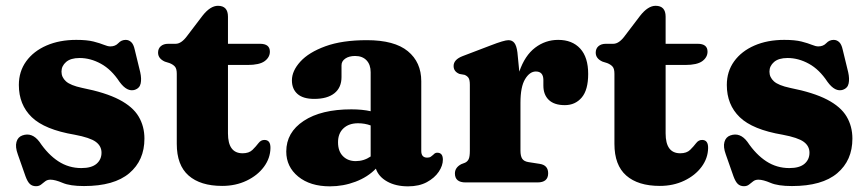

<svg xmlns="http://www.w3.org/2000/svg" viewBox="-20 -629 2992 662"><path d="M254.5 -429Q223.5 -429 207.8 -415.2Q192 -401.5 192 -382Q192 -362.5 207.5 -348.5Q223 -334.5 263 -326Q344 -310 391 -285.5Q438 -261 458 -227.2Q478 -193.5 478 -151Q478 -76 425.8 -31.8Q373.5 12.5 269.5 12.5Q221.5 12.5 195.8 1.5Q170 -9.5 154 -9.5Q143 -9.5 135.8 -3.8Q128.5 2 121.5 7.5Q114.5 13 104 13Q91.5 13 83.2 5.5Q75 -2 68 -21L41.5 -96.5Q32 -122.5 36.8 -139.5Q41.5 -156.5 57 -162Q90.5 -174 116 -140Q145.5 -96 181.2 -72.8Q217 -49.5 260.5 -49.5Q295.5 -49.5 312.8 -64.2Q330 -79 330 -102.5Q330 -125.5 310.2 -140Q290.5 -154.5 237.5 -164.5Q134 -182 89.5 -225Q45 -268 45 -336Q45 -382.5 70.2 -417.5Q95.5 -452.5 140.2 -472Q185 -491.5 243 -491.5Q280 -491.5 302.5 -485.8Q325 -480 338.2 -474.5Q351.5 -469 360.5 -469Q377.5 -469 388 -480.2Q398.5 -491.5 413.5 -491.5Q424 -491.5 432.2 -484Q440.5 -476.5 444.5 -458L463.5 -380Q468.5 -357.5 465 -341.2Q461.5 -325 445.5 -319.5Q418.5 -310.5 392 -347Q364 -389.5 328 -409.2Q292 -429 254.5 -429Z M564.5 -411.5 548.5 -416.5Q525 -427 525 -447.5Q525 -461.5 534.5 -469.8Q544 -478 560 -478H585.5Q605.5 -478 625.5 -505.5L678 -574.5Q705 -609 731.5 -609Q766 -609 766 -571.5V-478H876.5Q910.5 -478 910.5 -451Q910.5 -431.5 892.5 -418.2Q874.5 -405 833.5 -405H766V-169Q766 -100.5 816.5 -100.5Q838.5 -100.5 850.5 -112.2Q862.5 -124 871.2 -135.5Q880 -147 892.5 -146.5Q913 -146 912.5 -118.5Q912 -83.5 890 -53.8Q868 -24 830.2 -6Q792.5 12 746 12Q671 12 630.2 -23.8Q589.5 -59.5 589.5 -133V-374.5Q589.5 -392 583.2 -399.2Q577 -406.5 564.5 -411.5Z M967 -106.5Q967 -172.5 1027.2 -212.2Q1087.5 -252 1191.5 -252Q1229 -252 1258 -245.5V-380Q1258 -406 1243.8 -421Q1229.5 -436 1204.5 -436Q1183.5 -436 1170.5 -427Q1157.5 -418 1157.5 -404V-363.5Q1157.5 -327 1133 -307.5Q1108.5 -288 1063.5 -288Q1025 -288 1005.8 -305Q986.5 -322 986.5 -352Q986.5 -384.5 1015.5 -416.5Q1044.5 -448.5 1102 -469.5Q1159.5 -490.5 1245 -490.5Q1340 -490.5 1386.2 -452.5Q1432.5 -414.5 1432.5 -349V-108.5Q1432.5 -85.5 1453 -85.5Q1461 -85.5 1465.5 -88.8Q1470 -92 1474 -95.5Q1476.5 -98.5 1479.8 -100.5Q1483 -102.5 1487.5 -102.5Q1507 -102.5 1507 -78.5Q1507 -58 1492.8 -36.8Q1478.5 -15.5 1451.8 -1Q1425 13.5 1387 13.5Q1344.5 13.5 1314.8 -3.2Q1285 -20 1276 -47.5Q1248 -18.5 1205.8 -2.5Q1163.5 13.5 1117.5 13.5Q1049.5 13.5 1008.2 -20.2Q967 -54 967 -106.5ZM1145.5 -138.5Q1145.5 -107.5 1162.5 -90.5Q1179.5 -73.5 1206.5 -73.5Q1234.5 -73.5 1258 -89.5V-196.5Q1237.5 -204 1214.5 -204Q1183 -204 1164.2 -186.5Q1145.5 -169 1145.5 -138.5Z M1764 -448.5 1770.5 -382Q1789.5 -437.5 1825 -464.5Q1860.5 -491.5 1904.5 -491.5Q1953 -491.5 1980.5 -461.5Q2008 -431.5 2008 -374Q2008 -319 1985.8 -292.8Q1963.5 -266.5 1927.5 -266.5Q1891 -266.5 1872.2 -284.5Q1853.5 -302.5 1853.5 -334V-354Q1853 -382.5 1827.5 -382.5Q1806.5 -382.5 1790.5 -356.2Q1774.5 -330 1774.5 -274.5V-109.5Q1774.5 -91 1780.5 -81.8Q1786.5 -72.5 1802.5 -70L1841 -64Q1870 -59.5 1870 -31.5Q1870 0 1833 0H1585.5Q1548.5 0 1548.5 -31Q1548.5 -51.5 1570.5 -63L1583.5 -68Q1592 -72 1596 -80.5Q1600 -89 1600 -109.5V-336.5Q1600 -354 1595.2 -360.8Q1590.5 -367.5 1581.5 -371L1564.5 -374Q1544 -382 1544 -401.5Q1544 -423.5 1575 -435.5L1672 -472.5Q1718.5 -490.5 1733 -490.5Q1746 -490.5 1753.5 -481Q1761 -471.5 1764 -448.5Z M2073.5 -411.5 2057.5 -416.5Q2034 -427 2034 -447.5Q2034 -461.5 2043.5 -469.8Q2053 -478 2069 -478H2094.5Q2114.5 -478 2134.5 -505.5L2187 -574.5Q2214 -609 2240.5 -609Q2275 -609 2275 -571.5V-478H2385.5Q2419.5 -478 2419.5 -451Q2419.5 -431.5 2401.5 -418.2Q2383.5 -405 2342.5 -405H2275V-169Q2275 -100.5 2325.5 -100.5Q2347.5 -100.5 2359.5 -112.2Q2371.5 -124 2380.2 -135.5Q2389 -147 2401.5 -146.5Q2422 -146 2421.5 -118.5Q2421 -83.5 2399 -53.8Q2377 -24 2339.2 -6Q2301.5 12 2255 12Q2180 12 2139.2 -23.8Q2098.5 -59.5 2098.5 -133V-374.5Q2098.5 -392 2092.2 -399.2Q2086 -406.5 2073.5 -411.5Z M2695.5 -429Q2664.5 -429 2648.8 -415.2Q2633 -401.5 2633 -382Q2633 -362.5 2648.5 -348.5Q2664 -334.5 2704 -326Q2785 -310 2832 -285.5Q2879 -261 2899 -227.2Q2919 -193.5 2919 -151Q2919 -76 2866.8 -31.8Q2814.5 12.5 2710.5 12.5Q2662.5 12.5 2636.8 1.5Q2611 -9.5 2595 -9.5Q2584 -9.5 2576.8 -3.8Q2569.5 2 2562.5 7.5Q2555.5 13 2545 13Q2532.5 13 2524.2 5.5Q2516 -2 2509 -21L2482.5 -96.5Q2473 -122.5 2477.8 -139.5Q2482.5 -156.5 2498 -162Q2531.5 -174 2557 -140Q2586.5 -96 2622.2 -72.8Q2658 -49.5 2701.5 -49.5Q2736.5 -49.5 2753.8 -64.2Q2771 -79 2771 -102.5Q2771 -125.5 2751.2 -140Q2731.5 -154.5 2678.5 -164.5Q2575 -182 2530.5 -225Q2486 -268 2486 -336Q2486 -382.5 2511.2 -417.5Q2536.5 -452.5 2581.2 -472Q2626 -491.5 2684 -491.5Q2721 -491.5 2743.5 -485.8Q2766 -480 2779.2 -474.5Q2792.5 -469 2801.5 -469Q2818.5 -469 2829 -480.2Q2839.5 -491.5 2854.5 -491.5Q2865 -491.5 2873.2 -484Q2881.5 -476.5 2885.5 -458L2904.5 -380Q2909.5 -357.5 2906 -341.2Q2902.5 -325 2886.5 -319.5Q2859.5 -310.5 2833 -347Q2805 -389.5 2769 -409.2Q2733 -429 2695.5 -429Z"/></svg>

Font: Fraunces 9pt Soft
Style: Bold
Weight: 700
Version: Version 1.000;[b76b70a41]